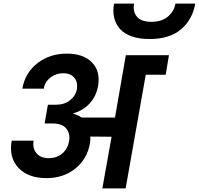

<svg xmlns="http://www.w3.org/2000/svg" viewBox="-20 -1047 1105 1067"><path d="M289.1 -464.8Q336.9 -464.8 368.7 -489.5Q400.4 -514.2 407.2 -550.8Q413.6 -591.3 392.3 -615.7Q371.1 -640.1 332 -640.1Q291.5 -640.1 260.5 -616.2Q229.5 -592.3 223.1 -554.2H104Q119.6 -642.6 188 -695.8Q256.3 -749 352.1 -749Q443.8 -749 491.5 -699.7Q539.1 -650.4 524.9 -568.8Q515.1 -513.2 479 -473.1Q442.9 -433.1 387.2 -417L386.2 -415Q409.2 -410.2 433.1 -394H619.1L679.2 -740.2H918.9L900.9 -631.8H790L678.2 0H548.8L600.1 -287.1L481.9 -288.1Q483.4 -271.5 480 -251Q464.4 -162.6 398.2 -109.9Q332 -57.1 238.8 -57.1Q135.7 -57.1 82 -114.7Q28.3 -172.4 44.9 -265.1H167Q159.7 -223.1 182.6 -195.6Q205.6 -168 250 -168Q295.4 -168 326.2 -194.3Q356.9 -220.7 363.8 -263.2Q371.1 -303.7 348.6 -332.3Q326.2 -360.8 271 -360.8H228L246.1 -464.8ZM811 -830.1Q753.4 -830.1 711.2 -845.2Q668.9 -860.4 645.8 -887.2Q622.6 -914.1 614.3 -949.5Q606 -984.9 613.8 -1026.9H725.1Q717.3 -983.4 740.5 -954.6Q763.7 -925.8 821.8 -925.8Q878.4 -925.8 912.8 -954.6Q947.3 -983.4 955.1 -1026.9H1064.9Q1049.8 -938.5 986.3 -884.3Q922.9 -830.1 811 -830.1Z"/></svg>

Font: SVN-Poppins SemiBold
Style: Italic
Weight: 600
Italic angle: -10°
Designer: Ninad Kale (Devanagari), Jonny Pinhorn (Latin)
Foundry: Indian Type Foundry
Version: Version 3.002 2017